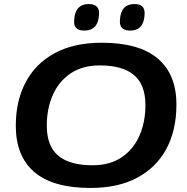

<svg xmlns="http://www.w3.org/2000/svg" viewBox="-20 -920 924 948"><path d="M427 8Q241 8 149.5 -70.5Q58 -149 58 -299Q58 -422 107 -514.5Q156 -607 251 -658Q346 -709 482 -709Q668 -709 760 -630Q852 -551 851 -402Q851 -278 802 -186Q753 -94 658.5 -43Q564 8 427 8ZM436 -104Q523 -104 581 -143.5Q639 -183 668.5 -250Q698 -317 698 -401Q698 -502 641.5 -549.5Q585 -597 473 -597Q387 -597 328.5 -557.5Q270 -518 240.5 -450.5Q211 -383 211 -300Q211 -199 267.5 -151.5Q324 -104 436 -104ZM623 -769Q569 -769 572 -818Q575 -900 644 -900Q697 -900 694 -850Q691 -769 623 -769ZM396 -769Q343 -769 346 -817Q347 -857 365 -878.5Q383 -900 418 -900Q472 -900 469 -850Q466 -769 396 -769Z"/></svg>

Font: Georama Extended SemiBold
Style: Italic
Weight: 600
Width: 7
Italic angle: -9°
Designer: Jean-Baptiste Levee
Foundry: Production Type
Version: Version 1.000